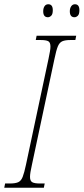

<svg xmlns="http://www.w3.org/2000/svg" viewBox="-43 -882 393 902"><path d="M-23 0 -19 -20H4Q29 -20 42.5 -26Q56 -32 63.5 -51Q71 -70 79 -108L185 -606Q189 -626 191.5 -639.5Q194 -653 194 -663Q194 -683 183.5 -688.5Q173 -694 148 -694H125L129 -714H315L311 -694H288Q263 -694 249.5 -688Q236 -682 228.5 -663.5Q221 -645 213 -606L107 -108Q98 -69 98 -51Q98 -32 108.5 -26Q119 -20 144 -20H167L163 0ZM307 -801Q285 -801 285 -829Q285 -843 291.5 -852.5Q298 -862 309 -862Q330 -862 330 -834Q330 -815 322.5 -808Q315 -801 307 -801ZM182 -801Q160 -801 160 -829Q160 -843 166 -852.5Q172 -862 184 -862Q205 -862 205 -834Q205 -815 197.5 -808Q190 -801 182 -801Z"/></svg>

Font: Noto Serif ExtraCondensed Thin
Style: Italic
Weight: 100
Width: 2
Italic angle: -12°
Designer: Monotype Design Team
Foundry: Monotype Imaging Inc.
Version: Version 2.013